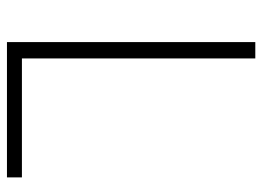

<svg xmlns="http://www.w3.org/2000/svg" viewBox="-121 -633 754 552"><g transform="rotate(90 256.0 -357.0)"><path d="M101 0V-714H148V-43H490V0Z"/></g></svg>

Font: Noto Kufi Arabic ExtraLight
Style: Regular
Weight: 200
Designer: Monotype Design Team, David Williams, Khaled Hosny
Foundry: Google LLC
Version: Version 2.109; ttfautohint (v1.8.4.7-5d5b)